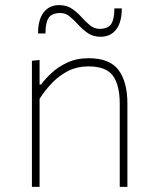

<svg xmlns="http://www.w3.org/2000/svg" viewBox="-20 -732 609 752"><path d="M105 0Q105 -56.5 105 -108.5Q105 -160.5 105 -221V-271Q105 -324.5 105 -381.5Q105 -438.5 105 -494L135 -497V-401H141Q156 -422 181.8 -446Q207.5 -470 243.8 -487Q280 -504 327 -504Q409.5 -504 444.2 -457.8Q479 -411.5 479 -326Q479 -294 479 -271.8Q479 -249.5 479 -221Q479 -163.5 479 -110Q479 -56.5 479 0H449Q449 -56.5 449 -110Q449 -163.5 449 -221V-326Q449 -398 422.5 -435Q396 -472 326 -472Q283 -472 248.2 -454.8Q213.5 -437.5 185.5 -408.8Q157.5 -380 135 -345V-221Q135 -160.5 135 -108.5Q135 -56.5 135 0ZM374 -588Q345 -588 324.5 -602Q304 -616 287.2 -634.5Q270.5 -653 253.8 -667Q237 -681 216 -681Q183 -681 170.5 -662Q158 -643 158 -601H129Q129 -655 151 -683.5Q173 -712 212 -712Q241 -712 261.5 -698Q282 -684 298.8 -665.5Q315.5 -647 332.2 -633Q349 -619 370 -619Q403 -619 415.5 -638Q428 -657 428 -699H457Q457 -645 435 -616.5Q413 -588 374 -588Z"/></svg>

Font: Commissioner Thin Thin
Style: Regular
Weight: 250
Version: Version 1.000